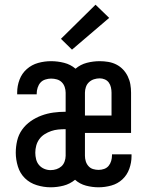

<svg xmlns="http://www.w3.org/2000/svg" viewBox="-20 -788 640 816"><path d="M195 8Q166 8 136.5 -1Q107 -10 86 -30.5Q65 -51 56 -80.5Q47 -110 47 -139Q47 -165 53 -190.5Q59 -216 74 -237Q89 -258 110.5 -273Q132 -288 156.5 -297Q181 -306 206.5 -309.5Q232 -313 258 -313H259V-394Q259 -406 255 -418Q251 -430 242.5 -438.5Q234 -447 222 -450.5Q210 -454 197 -454Q185 -454 172.5 -450Q160 -446 152 -437Q144 -428 140 -415.5Q136 -403 136 -391Q136 -390 136 -389Q136 -388 136 -387H53Q53 -389 53 -391Q53 -393 53 -395Q53 -423 63 -449.5Q73 -476 94 -494.5Q115 -513 142 -520.5Q169 -528 197 -528Q225 -528 252.5 -521Q280 -514 301 -496Q322 -514 349 -521Q376 -528 404 -528Q422 -528 440 -525Q458 -522 474 -514Q490 -506 502.5 -493Q515 -480 523 -463.5Q531 -447 534 -429.5Q537 -412 537 -394V-223H341V-126Q341 -114 344.5 -102.5Q348 -91 356 -82Q364 -73 375.5 -69.5Q387 -66 399 -66Q411 -66 422.5 -70Q434 -74 441.5 -83Q449 -92 452.5 -104Q456 -116 456 -128Q456 -129 456 -130Q456 -131 456 -132H539Q539 -130 539 -128Q539 -126 539 -124Q539 -97 529.5 -70.5Q520 -44 500 -25.5Q480 -7 453 0.5Q426 8 399 8Q372 8 345.5 1Q319 -6 299 -24Q277 -6 250 1Q223 8 195 8ZM341 -297H454V-394Q454 -405 451.5 -416.5Q449 -428 442.5 -437Q436 -446 425.5 -450.5Q415 -455 404 -455Q391 -455 379 -451Q367 -447 358 -438.5Q349 -430 345 -418Q341 -406 341 -394ZM195 -65Q208 -65 220 -69Q232 -73 241 -81Q250 -89 254.5 -101.5Q259 -114 259 -126V-239H258Q242 -239 227 -237.5Q212 -236 197.5 -231Q183 -226 169.5 -217.5Q156 -209 147 -196.5Q138 -184 134 -169Q130 -154 130 -139Q130 -125 133.5 -111Q137 -97 146 -86.5Q155 -76 168 -70.5Q181 -65 195 -65ZM286 -577 239 -623 386 -768 444 -712Z"/></svg>

Font: Iosevka SS04 Extended
Style: Regular
Weight: 400
Width: 7
Monospace: yes
Designer: Belleve Invis
Foundry: Belleve Invis
Version: Version 19.0.0; ttfautohint (v1.8.4)